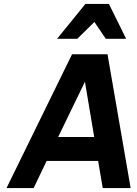

<svg xmlns="http://www.w3.org/2000/svg" viewBox="-20 -950 692 970"><path d="M13 0H150L215.7 -137H475.7L499 0H640L523.1 -676H344.1ZM273.9 -258 409.1 -537 455.9 -258ZM514.4 -754H617.4L530.3 -930H411.3L268.4 -754H370.4L456.9 -839Z"/></svg>

Font: Fog Sans
Style: It
Weight: 700
Foundry: Intel Corporation
Version: Version 1.00